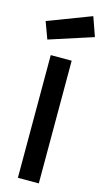

<svg xmlns="http://www.w3.org/2000/svg" viewBox="-144 -1002 569 1046"><g transform="rotate(15 141.0 -478.5)"><path d="M75 0H193V-692H75ZM0 -864 35 -769 282 -849 244 -957Z"/></g></svg>

Font: TitilliumText22L
Style: 800 wt
Weight: 800
Designer: Campivisivi
Foundry: Campivisivi
Version: 1.000